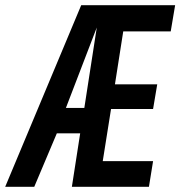

<svg xmlns="http://www.w3.org/2000/svg" viewBox="-61 -720 695 740"><path d="M216 0 248 -206H158L71 0H-41L252 -700H614L597 -599H414L382 -395H545L529 -300H367L335 -99H529L513 0ZM193 -304H264L312 -614Z"/></svg>

Font: Georama Condensed SemiBold
Style: Italic
Weight: 600
Width: 3
Italic angle: -9°
Designer: Jean-Baptiste Levee
Foundry: Production Type
Version: Version 1.000